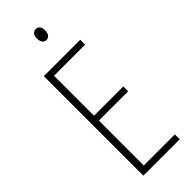

<svg xmlns="http://www.w3.org/2000/svg" viewBox="-294 -943 974 974"><g transform="rotate(-45 192.5 -456.0)"><path d="M217 -912C195 -912 187 -894 187 -873C187 -851 197 -834 216 -834C235 -834 246 -850 246 -874C246 -894 238 -912 217 -912ZM338 0V-35H115V-357H325V-392H115V-679H338V-714H77V0Z"/></g></svg>

Font: Noto Sans Georgian ExtraCondensed ExtraLight
Style: Regular
Weight: 200
Width: 2
Designer: Monotype Design Team, Akaki Razmadze
Foundry: Google LLC
Version: Version 2.005